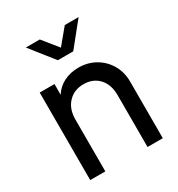

<svg xmlns="http://www.w3.org/2000/svg" viewBox="-184 -904 949 1024"><g transform="rotate(-30 290.0 -392.0)"><path d="M72 -539H163V-473Q187 -511 227 -531Q267 -551 317 -551Q374 -551 420 -524.5Q466 -498 492.5 -452Q519 -406 519 -349V0H425V-319Q425 -385 389.5 -423Q354 -461 296 -461Q238 -461 201.5 -422.5Q165 -384 165 -319V0H72ZM128 -784H214L290 -690L368 -784H453L337 -640H242Z"/></g></svg>

Font: Evergrow Sans 
Style: Medium
Weight: 500
Foundry: 10Web
Version: Version 1.000